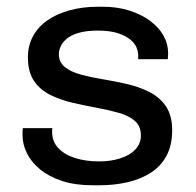

<svg xmlns="http://www.w3.org/2000/svg" viewBox="-20 -541 582 571"><path d="M256 10Q203 10 164 -3Q125 -16 99 -37.5Q73 -59 60 -85.5Q47 -112 47 -138Q47 -144 47 -148.5Q47 -153 48 -160H136Q135 -157 135 -154.5Q135 -152 135 -149Q135 -120 153.5 -100.5Q172 -81 203.5 -71Q235 -61 275 -61Q309 -61 337.5 -70Q366 -79 382.5 -96.5Q399 -114 399 -138Q399 -166 381 -181.5Q363 -197 333 -205.5Q303 -214 267.5 -220.5Q232 -227 195.5 -235.5Q159 -244 129 -259Q99 -274 81 -300.5Q63 -327 63 -371Q63 -405 78 -433Q93 -461 121 -480.5Q149 -500 187.5 -510.5Q226 -521 272 -521H285Q329 -521 365 -509.5Q401 -498 427 -478.5Q453 -459 466.5 -434.5Q480 -410 480 -383Q480 -378 479.5 -372.5Q479 -367 479 -365H391V-376Q391 -386 386.5 -398.5Q382 -411 368.5 -422.5Q355 -434 331.5 -442Q308 -450 271 -450Q236 -450 213 -443Q190 -436 177.5 -425Q165 -414 160 -402Q155 -390 155 -380Q155 -356 173 -341.5Q191 -327 221 -319Q251 -311 287.5 -305Q324 -299 360 -290.5Q396 -282 426 -266.5Q456 -251 474 -224Q492 -197 492 -154Q492 -109 475 -77.5Q458 -46 428 -27Q398 -8 359 1Q320 10 276 10Z"/></svg>

Font: Chivo Medium
Style: Regular
Weight: 400
Version: Version 2.002